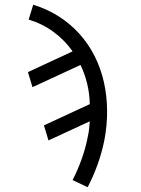

<svg xmlns="http://www.w3.org/2000/svg" viewBox="-20 -562 590 804"><path d="M347 222 284 192Q306 149 322 104Q338 59 347 14V13Q351 -4 353 -20.5Q355 -37 356 -54L183 26L164 -37L356 -126Q355 -170 345 -211.5Q335 -253 317 -290L116 -197L97 -260L284 -347Q251 -394 204 -428.5Q157 -463 100 -480L119 -542Q176 -525 225 -494Q274 -463 312 -421Q350 -379 376 -327.5Q402 -276 415 -218.5Q428 -161 428.5 -99Q429 -37 417 25Q407 75 389.5 124.5Q372 174 347 222Z"/></svg>

Font: Lode
Style: Italic
Weight: 400
Italic angle: -11°
Monospace: yes
Designer: Belleve Invis
Foundry: Belleve Invis
Version: Version 29.2.0; ttfautohint (v1.8.3)